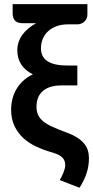

<svg xmlns="http://www.w3.org/2000/svg" viewBox="-20 -743 449 926"><path d="M401.5 -672Q401.5 -661 397.2 -652.5Q393 -644 386.2 -638Q379.5 -632 370.8 -628.8Q362 -625.5 353 -625.5H306.5Q277.5 -625.5 253.8 -617Q230 -608.5 213 -593.2Q196 -578 186.8 -556.8Q177.5 -535.5 177.5 -510Q177.5 -467.5 210 -447.2Q242.5 -427 303 -427H353V-331H276.5Q245 -331 222.2 -323.5Q199.5 -316 184.8 -302.5Q170 -289 163 -270Q156 -251 156 -228Q156 -205 164 -188Q172 -171 189.5 -157Q207 -143 234.8 -130.5Q262.5 -118 302 -103.5Q332 -92.5 352.2 -79.5Q372.5 -66.5 385.2 -51.2Q398 -36 403.5 -18.2Q409 -0.5 409 20Q409 58 397.5 92.8Q386 127.5 363.5 162.5L268 125.5Q272.5 118.5 277 109.5Q281.5 100.5 285.5 90.8Q289.5 81 292 71.5Q294.5 62 294.5 53.5Q294.5 43.5 291.8 34.8Q289 26 282 18.2Q275 10.5 263 4.2Q251 -2 232.5 -7.5Q193.5 -18.5 157.5 -34.8Q121.5 -51 94 -75.8Q66.5 -100.5 50 -134.8Q33.5 -169 33.5 -216.5Q33.5 -237.5 38.8 -261.2Q44 -285 56 -307.5Q68 -330 88.2 -350Q108.5 -370 138.5 -384.5Q102 -402.5 82.8 -431.5Q63.5 -460.5 63.5 -501Q63.5 -523 70.5 -542.2Q77.5 -561.5 89.8 -577.8Q102 -594 118.5 -607.2Q135 -620.5 154 -631H91.5Q63.5 -631 52.2 -643.8Q41 -656.5 41 -678V-723H401.5Z"/></svg>

Font: Lato
Style: Bold
Weight: 700
Designer: Lukasz Dziedzic
Foundry: tyPoland Lukasz Dziedzic
Version: Version 2.007; 2014-02-27